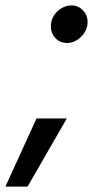

<svg xmlns="http://www.w3.org/2000/svg" viewBox="-96 -533 354 710"><path d="M0 0ZM39 -95H151L6 157H-76ZM168 -513Q193 -513 210.5 -495Q228 -477 228 -451Q228 -436 221.5 -422Q215 -408 204.5 -397.5Q194 -387 180.5 -380.5Q167 -374 153 -374Q126 -374 109 -392Q92 -410 92 -436Q92 -451 98 -465Q104 -479 114.5 -489.5Q125 -500 139 -506.5Q153 -513 168 -513Z"/></svg>

Font: Rosa Sans Medium
Style: Italic
Weight: 500
Italic angle: -12°
Designer: Pentagram / MCKL
Foundry: Pentagram / MCKL
Version: Version 1.005;September 16, 2019;FontCreator 11.5.0.2425 64-